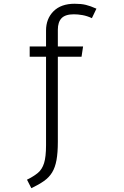

<svg xmlns="http://www.w3.org/2000/svg" viewBox="-20 -785 655 1018"><path d="M375.9 -765.1Q410.8 -765.1 435.1 -759.2Q459.5 -753.3 491.3 -739L467.2 -688.7Q442.1 -700.5 417.4 -704.9Q392.8 -709.2 371.8 -709.2Q326.2 -709.2 306.4 -688.5Q286.7 -667.7 286.7 -627.2V-538.5H420.5L412.3 -484.1H286.7V-33.3Q286.7 25.1 279.5 64.1Q272.3 103.1 256.4 129.2Q240.5 155.4 213.3 174.6Q186.2 193.8 146.2 212.8L123.1 167.7Q158.5 150.3 180.8 131.8Q203.1 113.3 213.6 80Q224.1 46.7 224.1 -15.4V-484.1H137.4V-538.5H224.1V-623.1Q224.1 -685.6 263.8 -725.4Q303.6 -765.1 375.9 -765.1Z"/></svg>

Font: Fira Code Light
Style: Regular
Weight: 300
Monospace: yes
Designer: Carrois Corporate, Edenspiekermann AG, Nikita Prokopov
Foundry: Carrois Corporate, Edenspiekermann AG, Nikita Prokopov
Version: Version 6.000; ttfautohint (v1.8.2) -l 8 -r 50 -G 200 -x 14 